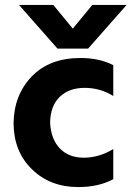

<svg xmlns="http://www.w3.org/2000/svg" viewBox="-20 -750 533 778"><path d="M337 -553H213L57 -730H196L275 -634L354 -730H493ZM297 8Q183 8 109 -64.5Q35 -137 35 -252Q37 -366 109 -440.5Q181 -515 306 -515Q383 -515 439 -486V-361Q386 -394 323 -394Q260 -394 222 -357.5Q184 -321 183 -252Q187 -185 223 -148Q259 -111 320 -111Q381 -111 439 -146V-24Q380 8 297 8Z"/></svg>

Font: Hind Jalandhar
Style: Bold
Weight: 700
Designer: Namrata Goyal
Foundry: Indian Type Foundry
Version: Version 0.702;PS 1.0;hotconv 1.0.81;makeotf.lib2.5.63406